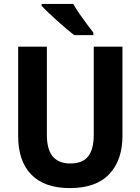

<svg xmlns="http://www.w3.org/2000/svg" viewBox="-20 -953 719 983"><path d="M607 -258Q607 -133 539.5 -61.5Q472 10 337 10Q208 10 140.5 -59Q73 -128 73 -256V-714H220V-263Q220 -187 250.5 -151.5Q281 -116 340 -116Q403 -116 431.5 -152.5Q460 -189 460 -264V-714H607ZM355 -933Q367 -911 386 -883.5Q405 -856 424.5 -830Q444 -804 458 -786V-773H360Q343 -786 320 -805.5Q297 -825 272.5 -847Q248 -869 227 -889Q206 -909 193 -923V-933Z"/></svg>

Font: Noto Sans Khmer UI SemiCondensed
Style: Bold
Weight: 700
Width: 4
Designer: Danh Hong and the Monotype Design Team
Foundry: Monotype Imaging Inc.
Version: Version 2.002; ttfautohint (v1.8.4.7-5d5b)